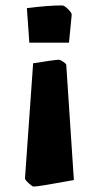

<svg xmlns="http://www.w3.org/2000/svg" viewBox="-20 -491 364 707"><path d="M79 -461Q156 -471 209 -471Q217 -471 231 -457Q245 -443 244 -436L234 -334H88ZM72 166 102 -258Q183 -271 197 -271Q202 -271 213 -263.5Q224 -256 224 -252L252 172Q122 196 104 196Q99 196 85.5 183.5Q72 171 72 166Z"/></svg>

Font: Grenze Black
Style: Regular
Weight: 900
Designer: Renata Polastri
Foundry: Omnibus-Type
Version: Version 1.002; ttfautohint (v1.8)